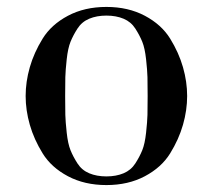

<svg xmlns="http://www.w3.org/2000/svg" viewBox="-20 -522 614 554"><path d="M66 -162Q54 -204 54 -245Q54 -286 66 -328Q78 -370 103 -410.5Q128 -451 176 -476.5Q224 -502 287 -502Q350 -502 398 -476.5Q446 -451 471 -410.5Q496 -370 508 -328Q520 -286 520 -245Q520 -204 508 -162Q496 -120 471 -79.5Q446 -39 398 -13.5Q350 12 287 12Q224 12 176 -13.5Q128 -39 103 -79.5Q78 -120 66 -162ZM168.5 -299.5Q168 -280 168 -245Q168 -210 168.5 -190.5Q169 -171 172.5 -139Q176 -107 183.5 -88.5Q191 -70 203.5 -50.5Q216 -31 237.5 -22Q259 -13 287 -13Q315 -13 336.5 -22Q358 -31 370.5 -50.5Q383 -70 390.5 -88.5Q398 -107 401.5 -139Q405 -171 405.5 -190.5Q406 -210 406 -245Q406 -280 405.5 -299.5Q405 -319 401.5 -351Q398 -383 390.5 -401.5Q383 -420 370.5 -439.5Q358 -459 336.5 -468Q315 -477 287 -477Q259 -477 237.5 -468Q216 -459 203.5 -439.5Q191 -420 183.5 -401.5Q176 -383 172.5 -351Q169 -319 168.5 -299.5Z"/></svg>

Font: Justus
Style: Roman
Weight: 500
Version: Version 001.001